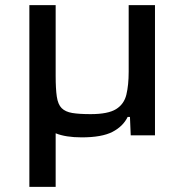

<svg xmlns="http://www.w3.org/2000/svg" viewBox="-20 -530 722 752"><path d="M95 202V-510H198V-233Q198 -182 202.5 -151.5Q207 -121 221.5 -106.5Q236 -92 263 -87.5Q290 -83 335 -83Q403 -83 434.5 -102.5Q466 -122 475 -159.5Q484 -197 484 -249V-510H587V0H492L489 -72H480Q462 -35 420.5 -13.5Q379 8 300 8Q237 8 198 -8V202Z"/></svg>

Font: Saira Expanded Medium
Style: Regular
Weight: 500
Width: 7
Designer: Hector Gatti with collaboration of the Omnibus-Type team
Foundry: Omnibus-Type
Version: Version 1.100; ttfautohint (v1.8.3)